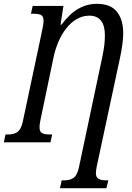

<svg xmlns="http://www.w3.org/2000/svg" viewBox="-37 -745 693 1005"><path d="M286 199H300Q331 199 349.5 185Q368 171 377 127L497 -440Q506 -482 509 -508Q512 -534 512 -561Q512 -611 491.5 -637Q471 -663 431 -663Q370 -663 320.5 -609Q271 -555 246 -458L174 -113Q170 -91 170 -82Q169 -57 182 -49Q195 -41 223 -41H236L227 0H-17L-8 -41H5Q35 -41 54 -54Q73 -67 82 -107L182 -578Q191 -618 191 -635Q191 -659 178.5 -666Q166 -673 139 -673H125L134 -714H295L280 -616H285Q328 -674 373.5 -699.5Q419 -725 470 -725Q542 -725 575 -683.5Q608 -642 608 -571Q608 -519 589 -432L469 128Q465 150 465 162Q465 183 478.5 191Q492 199 518 199H530L520 240H277Z"/></svg>

Font: Noto Serif Cond
Style: Italic
Weight: 400
Width: 3
Italic angle: -12°
Designer: Monotype Design Team
Foundry: Monotype Imaging Inc.
Version: Version 1.001